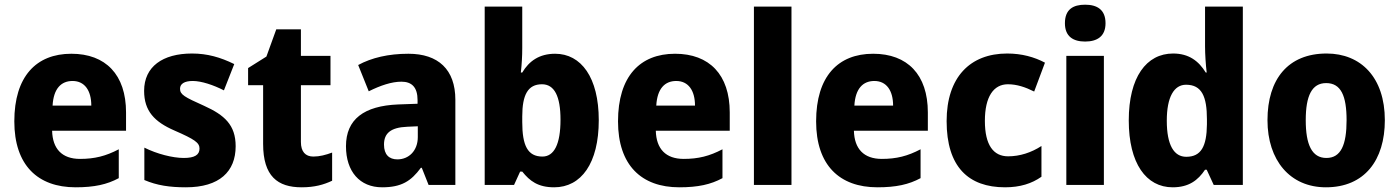

<svg xmlns="http://www.w3.org/2000/svg" viewBox="-20 -788 5962 818"><path d="M284 -559C134 -559 41 -462 41 -271C41 -84 141 10 302 10C382 10 436 -2 486 -29V-152C431 -123 383 -111 321 -111C244 -111 204 -154 202 -231H517V-309C517 -470 430 -559 284 -559ZM289 -443C341 -443 369 -402 369 -338H204C208 -411 241 -443 289 -443Z M984 -165C984 -256 936 -298 850 -337C765 -375 747 -385 747 -410C747 -431 766 -443 801 -443C838 -443 889 -426 934 -403L978 -515C919 -544 863 -560 798 -560C673 -560 594 -504 594 -401C594 -315 638 -269 723 -232C810 -194 830 -180 830 -155C830 -128 809 -115 763 -115C716 -115 649 -132 595 -159V-21C649 2 703 10 772 10C915 10 984 -57 984 -165Z M1315 -121C1281 -121 1262 -142 1262 -183V-425H1388V-550H1262V-663H1157L1115 -547L1037 -498V-425H1101V-175C1101 -37 1163 10 1265 10C1320 10 1359 -1 1395 -18V-138C1368 -128 1342 -121 1315 -121Z M1720 -559C1635 -559 1563 -542 1506 -511L1551 -399C1601 -424 1649 -440 1690 -440C1734 -440 1759 -417 1759 -361V-346L1676 -343C1531 -337 1454 -280 1454 -165C1454 -57 1513 10 1608 10C1690 10 1731 -16 1773 -73H1777L1806 0H1920V-363C1920 -492 1847 -559 1720 -559ZM1715 -248 1760 -250V-204C1760 -146 1722 -109 1673 -109C1638 -109 1616 -129 1616 -172C1616 -220 1644 -245 1715 -248Z M2205 -583V-760H2045V0H2170L2196 -57H2205C2237 -17 2272 10 2341 10C2456 10 2531 -92 2531 -276C2531 -458 2456 -559 2345 -559C2278 -559 2234 -528 2205 -479H2199C2203 -514 2205 -550 2205 -583ZM2289 -429C2342 -429 2368 -378 2368 -278C2368 -174 2341 -121 2291 -121C2228 -121 2205 -168 2205 -268V-292C2205 -384 2229 -429 2289 -429Z M2856 -559C2706 -559 2613 -462 2613 -271C2613 -84 2713 10 2874 10C2954 10 3008 -2 3058 -29V-152C3003 -123 2955 -111 2893 -111C2816 -111 2776 -154 2774 -231H3089V-309C3089 -470 3002 -559 2856 -559ZM2861 -443C2913 -443 2941 -402 2941 -338H2776C2780 -411 2813 -443 2861 -443Z M3352 0V-760H3192V0Z M3700 -559C3550 -559 3457 -462 3457 -271C3457 -84 3557 10 3718 10C3798 10 3852 -2 3902 -29V-152C3847 -123 3799 -111 3737 -111C3660 -111 3620 -154 3618 -231H3933V-309C3933 -470 3846 -559 3700 -559ZM3705 -443C3757 -443 3785 -402 3785 -338H3620C3624 -411 3657 -443 3705 -443Z M4262 10C4326 10 4376 -6 4417 -35V-166C4374 -138 4325 -122 4275 -122C4213 -122 4176 -169 4176 -273C4176 -376 4213 -429 4274 -429C4312 -429 4348 -417 4386 -398L4432 -521C4387 -545 4333 -560 4271 -560C4113 -560 4013 -459 4013 -272C4013 -77 4106 10 4262 10Z M4603 -768C4552 -768 4517 -748 4517 -689C4517 -632 4553 -611 4603 -611C4653 -611 4690 -632 4690 -689C4690 -747 4654 -768 4603 -768ZM4683 -550H4523V0H4683Z M4976 10C5045 10 5084 -20 5114 -65H5121L5151 0H5275V-760H5114V-591C5114 -557 5117 -512 5121 -479H5117C5087 -528 5045 -560 4978 -560C4864 -560 4789 -459 4789 -275C4789 -92 4863 10 4976 10ZM5034 -120C4982 -120 4951 -169 4951 -274C4951 -375 4982 -427 5033 -427C5100 -427 5122 -377 5122 -280V-258C5121 -164 5097 -120 5034 -120Z M5880 -276C5880 -458 5778 -560 5632 -560C5468 -560 5380 -451 5380 -276C5380 -105 5476 10 5629 10C5794 10 5880 -106 5880 -276ZM5543 -276C5543 -380 5569 -434 5630 -434C5693 -434 5717 -380 5717 -276C5717 -171 5693 -115 5631 -115C5569 -115 5543 -172 5543 -276Z"/></svg>

Font: Noto Sans Thai Looped SemiCondensed ExtraBold
Style: Regular
Weight: 800
Width: 4
Designer: Sasikarn Vongin, Ben Mitchell
Foundry: The Fontpad Ltd
Version: Version 1.001